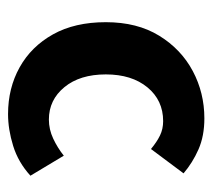

<svg xmlns="http://www.w3.org/2000/svg" viewBox="-46 -484 540 489"><g transform="rotate(90 224.5 -239.0)"><path d="M270 11Q204 11 151 -18.5Q98 -48 67 -103.5Q36 -159 36 -238Q36 -318 70.5 -374Q105 -430 160.5 -459.5Q216 -489 281 -489Q326 -489 360 -474Q394 -459 421 -436L359 -353Q341 -368 324.5 -376Q308 -384 288 -384Q235 -384 202 -344Q169 -304 169 -238Q169 -172 201.5 -132.5Q234 -93 284 -93Q309 -93 332.5 -104Q356 -115 376 -131L427 -46Q393 -15 351 -2Q309 11 270 11Z"/></g></svg>

Font: Narnoor
Style: Bold
Weight: 700
Designer: S. Sridhar Murthy
Foundry: SIL International
Version: Version 3.000